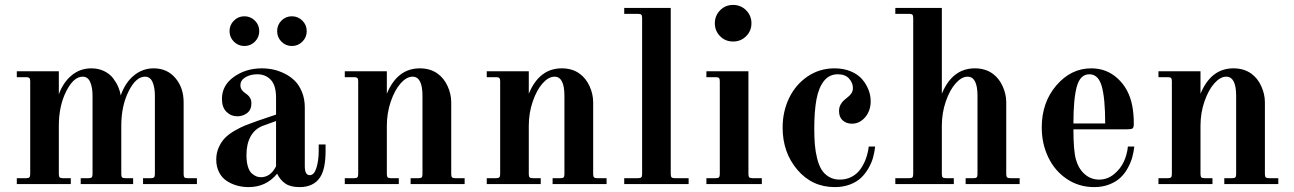

<svg xmlns="http://www.w3.org/2000/svg" viewBox="-20 -744 5228 776"><path d="M354 -40V-356.9Q354 -391.1 344.5 -412.6Q335 -434.1 314 -434.1Q277.3 -434.1 247.6 -375Q217.8 -315.9 217.8 -235.8V-40Q217.8 -30.8 221.2 -27.3Q224.6 -23.9 233.9 -23.9H266.1V0H47.9V-23.9H85.9Q95.2 -23.9 98.6 -27.3Q102.1 -30.8 102.1 -40V-416Q102.1 -425.3 98.6 -428.7Q95.2 -432.1 85.9 -432.1H47.9V-456.1H217.8V-362.8Q234.9 -410.2 269 -439Q303.2 -467.8 349.1 -467.8Q377.4 -467.8 400.4 -456.8Q423.3 -445.8 436.8 -428.2Q450.2 -410.6 457.8 -393.1Q465.3 -375.5 467.8 -357.9Q486.3 -410.6 521.5 -439.2Q556.6 -467.8 601.1 -467.8Q655.3 -467.8 688.7 -428.7Q722.2 -389.6 722.2 -330.1V-40Q722.2 -30.8 725.3 -27.3Q728.5 -23.9 737.8 -23.9H775.9V0H558.1V-23.9H589.8Q599.1 -23.9 602.5 -27.3Q606 -30.8 606 -40V-356.9Q606 -391.1 596.4 -412.6Q586.9 -434.1 565.9 -434.1Q529.3 -434.1 499.8 -375Q470.2 -315.9 470.2 -235.8V-40Q470.2 -30.8 473.4 -27.3Q476.6 -23.9 485.8 -23.9H518.1V0H306.2V-23.9H337.9Q347.2 -23.9 350.6 -27.3Q354 -30.8 354 -40Z M1095.7 -254.9 1043 -235.8Q1010.3 -223.6 993.2 -193.1Q976.1 -162.6 976.1 -117.2Q976.1 -89.8 981.9 -70.8Q987.8 -51.8 997.6 -43.2Q1007.3 -34.7 1016.1 -31.2Q1024.9 -27.8 1034.7 -27.8Q1073.2 -27.8 1095.7 -71.8ZM1295.9 -160.2V-134.8Q1295.9 -61 1273.9 -27.8Q1248 12.2 1190.9 12.2Q1153.8 12.2 1133.1 -2.2Q1112.3 -16.6 1100.1 -42Q1055.7 12.2 984.9 12.2Q960.4 12.2 938.2 6.1Q916 0 896.7 -12.5Q877.4 -24.9 865.7 -47.4Q854 -69.8 854 -99.1Q854 -126 864.3 -148.7Q874.5 -171.4 889.6 -186.8Q904.8 -202.1 929 -216.1Q953.1 -230 973.4 -238Q993.7 -246.1 1022 -255.9L1095.7 -280.8V-349.1Q1095.7 -398.9 1074.5 -421.4Q1053.2 -443.8 1020 -443.8Q992.7 -443.8 972.2 -431.9Q951.7 -419.9 951.7 -399.9Q951.7 -389.6 956.3 -382.3Q960.9 -375 967.5 -370.4Q974.1 -365.7 980.5 -360.6Q986.8 -355.5 991.5 -346.9Q996.1 -338.4 996.1 -326.2Q996.1 -300.3 978.8 -287.1Q961.4 -273.9 939 -273.9Q913.6 -273.9 895.3 -292Q877 -310.1 877 -344.2Q877 -398.9 925.3 -433.3Q973.6 -467.8 1038.1 -467.8Q1061.5 -467.8 1084.5 -462.9Q1107.4 -458 1130.9 -446.3Q1154.3 -434.6 1171.9 -417Q1189.5 -399.4 1200.7 -371.6Q1211.9 -343.8 1211.9 -309.1V-71.8Q1211.9 -36.1 1231.9 -36.1Q1250 -36.1 1259 -65.9Q1268.1 -95.7 1268.1 -134.8V-160.2ZM1117.4 -660.6Q1134.8 -678.2 1159.7 -678.2Q1184.6 -678.2 1202.1 -660.6Q1219.7 -643.1 1219.7 -618.2Q1219.7 -593.3 1202.1 -575.7Q1184.6 -558.1 1159.7 -558.1Q1134.8 -558.1 1117.4 -575.7Q1100.1 -593.3 1100.1 -618.2Q1100.1 -643.1 1117.4 -660.6ZM925.3 -660.6Q942.9 -678.2 967.8 -678.2Q992.7 -678.2 1010.3 -660.6Q1027.8 -643.1 1027.8 -618.2Q1027.8 -593.3 1010.3 -575.7Q992.7 -558.1 967.8 -558.1Q942.9 -558.1 925.3 -575.7Q907.7 -593.3 907.7 -618.2Q907.7 -643.1 925.3 -660.6Z M1373.5 0V-23.9H1411.6Q1420.9 -23.9 1424.3 -27.3Q1427.7 -30.8 1427.7 -40V-416Q1427.7 -425.3 1424.3 -428.7Q1420.9 -432.1 1411.6 -432.1H1373.5V-456.1H1543.5V-365.2Q1585.9 -467.8 1676.8 -467.8Q1719.7 -467.8 1749.5 -445.8Q1774.4 -427.7 1789.1 -395.8Q1803.7 -363.8 1803.7 -330.1V-40Q1803.7 -30.8 1807.1 -27.3Q1810.5 -23.9 1819.8 -23.9H1857.9V0H1639.6V-23.9H1671.9Q1681.2 -23.9 1684.3 -27.3Q1687.5 -30.8 1687.5 -40V-356.9Q1687.5 -434.1 1647.5 -434.1Q1623.5 -434.1 1599.6 -407.5Q1575.7 -380.9 1559.6 -334.2Q1543.5 -287.6 1543.5 -235.8V-40Q1543.5 -30.8 1546.9 -27.3Q1550.3 -23.9 1559.6 -23.9H1591.8V0Z M1947.3 0V-23.9H1985.4Q1994.6 -23.9 1998 -27.3Q2001.5 -30.8 2001.5 -40V-416Q2001.5 -425.3 1998 -428.7Q1994.6 -432.1 1985.4 -432.1H1947.3V-456.1H2117.2V-365.2Q2159.7 -467.8 2250.5 -467.8Q2293.5 -467.8 2323.2 -445.8Q2348.1 -427.7 2362.8 -395.8Q2377.4 -363.8 2377.4 -330.1V-40Q2377.4 -30.8 2380.9 -27.3Q2384.3 -23.9 2393.6 -23.9H2431.6V0H2213.4V-23.9H2245.6Q2254.9 -23.9 2258.1 -27.3Q2261.2 -30.8 2261.2 -40V-356.9Q2261.2 -434.1 2221.2 -434.1Q2197.3 -434.1 2173.3 -407.5Q2149.4 -380.9 2133.3 -334.2Q2117.2 -287.6 2117.2 -235.8V-40Q2117.2 -30.8 2120.6 -27.3Q2124 -23.9 2133.3 -23.9H2165.5V0Z M2690.9 -711.9V-40Q2690.9 -30.8 2694.3 -27.3Q2697.8 -23.9 2707 -23.9H2763.2V0H2502.9V-23.9H2559.1Q2568.4 -23.9 2571.8 -27.3Q2575.2 -30.8 2575.2 -40V-671.9Q2575.2 -681.2 2571.8 -684.6Q2568.4 -688 2559.1 -688H2502.9V-711.9Z M2890.4 -702.4Q2911.6 -724.1 2942.9 -724.1Q2974.1 -724.1 2995.6 -702.4Q3017.1 -680.7 3017.1 -649.9Q3017.1 -619.1 2995.6 -597.7Q2974.1 -576.2 2942.9 -576.2Q2911.6 -576.2 2890.4 -597.7Q2869.1 -619.1 2869.1 -649.9Q2869.1 -680.7 2890.4 -702.4ZM3004.9 -456.1V-40Q3004.9 -30.8 3008.3 -27.3Q3011.7 -23.9 3021 -23.9H3059.1V0H2835V-23.9H2873Q2882.3 -23.9 2885.7 -27.3Q2889.2 -30.8 2889.2 -40V-416Q2889.2 -425.3 2885.7 -428.7Q2882.3 -432.1 2873 -432.1H2835V-456.1Z M3517.1 -151.9Q3514.6 -129.4 3508.8 -107.9Q3502.9 -86.4 3490.2 -64.2Q3477.5 -42 3460.2 -25.4Q3442.9 -8.8 3415.3 1.7Q3387.7 12.2 3354 12.2Q3262.2 12.2 3202.6 -57.9Q3143.1 -127.9 3143.1 -228Q3143.1 -293.5 3169.4 -347.9Q3195.8 -402.3 3244.1 -435.1Q3292.5 -467.8 3353 -467.8Q3389.6 -467.8 3418.7 -455.6Q3447.8 -443.4 3464.6 -423.6Q3481.4 -403.8 3490.2 -381.1Q3499 -358.4 3499 -335Q3499 -296.4 3476.8 -270.3Q3454.6 -244.1 3422.9 -244.1Q3400.9 -244.1 3386 -257.3Q3371.1 -270.5 3371.1 -294.9Q3371.1 -309.6 3377 -320.6Q3382.8 -331.5 3390.9 -338.6Q3398.9 -345.7 3407.2 -352.1Q3415.5 -358.4 3421.4 -367.4Q3427.2 -376.5 3427.2 -388.2Q3427.2 -409.2 3411.6 -426.5Q3396 -443.8 3366.2 -443.8Q3332 -443.8 3310.5 -417.2Q3289.1 -390.6 3280 -343Q3271 -295.4 3271 -224.1Q3271 -187.5 3273.4 -158.9Q3275.9 -130.4 3282.7 -103Q3289.6 -75.7 3300.8 -57.9Q3312 -40 3330.6 -29.1Q3349.1 -18.1 3374 -18.1Q3401.4 -18.1 3423.3 -30Q3445.3 -42 3459 -62.3Q3472.7 -82.5 3480.5 -105Q3488.3 -127.4 3491.2 -151.9Z M3598.6 0V-23.9H3654.8Q3664.1 -23.9 3667.5 -27.3Q3670.9 -30.8 3670.9 -40V-671.9Q3670.9 -681.2 3667.5 -684.6Q3664.1 -688 3654.8 -688H3598.6V-711.9H3786.6V-365.2Q3829.1 -467.8 3919.9 -467.8Q3962.9 -467.8 3992.7 -445.8Q4017.6 -427.7 4032.2 -395.8Q4046.9 -363.8 4046.9 -330.1V-40Q4046.9 -30.8 4050.3 -27.3Q4053.7 -23.9 4063 -23.9H4101.1V0H3882.8V-23.9H3915Q3924.3 -23.9 3927.5 -27.3Q3930.7 -30.8 3930.7 -40V-356.9Q3930.7 -434.1 3890.6 -434.1Q3866.7 -434.1 3842.8 -407.5Q3818.8 -380.9 3802.7 -334.2Q3786.6 -287.6 3786.6 -235.8V-40Q3786.6 -30.8 3790 -27.3Q3793.5 -23.9 3802.7 -23.9H3835V0Z M4390.6 -467.8Q4453.1 -467.8 4497.8 -426.3Q4542.5 -384.8 4555.7 -318.8Q4562.5 -285.2 4562.5 -244.1Q4562.5 -229 4557.6 -225.1Q4552.7 -221.2 4531.7 -221.2H4318.4Q4318.4 -134.8 4328.6 -99.1Q4339.4 -61.5 4364.3 -39.8Q4389.2 -18.1 4422.4 -18.1Q4455.6 -18.1 4482.2 -39.8Q4508.8 -61.5 4522.2 -90.8Q4535.6 -120.1 4538.6 -151.9H4564.5Q4562 -129.9 4556.4 -109.1Q4550.8 -88.4 4538.6 -65.7Q4526.4 -43 4509 -26.4Q4491.7 -9.8 4464.1 1.2Q4436.5 12.2 4402.3 12.2Q4340.8 12.2 4292 -20.5Q4243.2 -53.2 4216.8 -108.2Q4190.4 -163.1 4190.4 -229Q4190.4 -330.1 4249.5 -398.9Q4308.6 -467.8 4390.6 -467.8ZM4446.8 -245.1Q4446.8 -345.7 4433.1 -394.8Q4419.4 -443.8 4382.8 -443.8Q4346.2 -443.8 4332.3 -394.8Q4318.4 -345.7 4318.4 -245.1Z M4662.1 0V-23.9H4700.2Q4709.5 -23.9 4712.9 -27.3Q4716.3 -30.8 4716.3 -40V-416Q4716.3 -425.3 4712.9 -428.7Q4709.5 -432.1 4700.2 -432.1H4662.1V-456.1H4832V-365.2Q4874.5 -467.8 4965.3 -467.8Q5008.3 -467.8 5038.1 -445.8Q5063 -427.7 5077.6 -395.8Q5092.3 -363.8 5092.3 -330.1V-40Q5092.3 -30.8 5095.7 -27.3Q5099.1 -23.9 5108.4 -23.9H5146.5V0H4928.2V-23.9H4960.4Q4969.7 -23.9 4972.9 -27.3Q4976.1 -30.8 4976.1 -40V-356.9Q4976.1 -434.1 4936 -434.1Q4912.1 -434.1 4888.2 -407.5Q4864.3 -380.9 4848.1 -334.2Q4832 -287.6 4832 -235.8V-40Q4832 -30.8 4835.4 -27.3Q4838.9 -23.9 4848.1 -23.9H4880.4V0Z"/></svg>

Font: Flanker Steampunk
Style: Bold
Weight: 700
Designer: Alexey Kryukov, Leonardo Di Lena
Foundry: Alexey Kryukov, Leonardo Di Lena
Version: 1.210